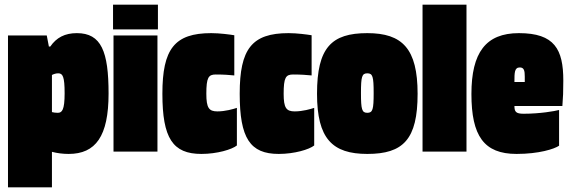

<svg xmlns="http://www.w3.org/2000/svg" viewBox="-20 -645 2424 817"><path d="M14 152H201V1C223 7 248 10 272 10C387 10 442 -65 442 -247C442 -426 411 -504 307 -504C256 -504 220 -485 194 -447H188L179 -494H14ZM228 -333C247 -333 255 -319 255 -248C255 -177 244 -165 226 -165C217 -165 208 -166 201 -168V-326C209 -330 218 -333 228 -333Z M461 -520H652V-625H461ZM463 0H650V-494H463Z M988 -26V-186C973 -181 939 -171 905 -171C869 -171 858 -186 858 -246C858 -315 867 -328 898 -328C934 -328 956 -326 977 -324V-495C959 -498 915 -504 879 -504C722 -504 671 -436 671 -246C671 -57 715 10 837 10C904 10 967 -9 988 -26Z M1317 -26V-186C1302 -181 1268 -171 1234 -171C1198 -171 1187 -186 1187 -246C1187 -315 1196 -328 1227 -328C1263 -328 1285 -326 1306 -324V-495C1288 -498 1244 -504 1208 -504C1051 -504 1000 -436 1000 -246C1000 -57 1044 10 1166 10C1233 10 1296 -9 1317 -26Z M1543 10C1696 10 1757 -52 1757 -246C1757 -438 1692 -504 1543 -504C1390 -504 1329 -442 1329 -246C1329 -55 1394 10 1543 10ZM1543 -165C1520 -165 1516 -179 1516 -249C1516 -319 1520 -333 1543 -333C1566 -333 1570 -319 1570 -249C1570 -179 1566 -165 1543 -165Z M1965 0V-625H1778V0Z M2359 -25V-177C2340 -172 2278 -161 2208 -161C2176 -161 2169 -169 2169 -194H2373C2376 -231 2377 -255 2377 -302C2377 -435 2340 -504 2188 -504C2047 -504 1986 -421 1986 -245C1986 -67 2039 10 2178 10C2273 10 2339 -11 2359 -25ZM2192 -358C2210 -358 2213 -344 2213 -319V-296H2169C2169 -336 2169 -358 2192 -358Z"/></svg>

Font: Blinker Headline
Style: Regular
Weight: 900
Width: 4
Designer: Juergen Huber
Foundry: supertype
Version: Version 1.015;PS 1.15;hotconv 1.0.88;makeotf.lib2.5.647800